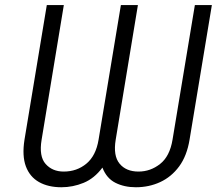

<svg xmlns="http://www.w3.org/2000/svg" viewBox="-20 -748 896 777"><path d="M79.1 -182.6 169.4 -727.5H238.3L148.4 -182.6Q137.2 -115.2 164.6 -84.5Q191.9 -53.7 237.8 -53.7Q291 -53.7 329.6 -85.7Q368.2 -117.7 378.9 -182.6L469.2 -727.5H538.1L448.2 -182.6Q437.5 -117.7 463.9 -85.7Q490.2 -53.7 540.5 -53.7Q588.9 -53.7 627.9 -84.5Q667 -115.2 678.2 -182.6L768.6 -727.5H837.4L747.1 -182.6Q736.3 -117.2 705.1 -74.7Q673.8 -32.2 628.4 -11.2Q583 9.8 529.8 9.8Q482.9 9.8 447 -8.3Q411.1 -26.4 394.5 -69.8Q361.8 -25.9 318.4 -8.1Q274.9 9.8 228.5 9.8Q175.3 9.8 137.9 -11.2Q100.6 -32.2 84.7 -74.7Q68.8 -117.2 79.1 -182.6Z"/></svg>

Font: Inter 16pt Light
Style: Italic
Weight: 300
Italic angle: -9.3988°
Version: Version 4.001;git-66647c0bb